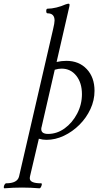

<svg xmlns="http://www.w3.org/2000/svg" viewBox="-91 -745 535 1038"><path d="M-67 273Q-71 273 -70.5 266Q-70 259 -66 252.5Q-62 246 -58 246Q3 246 12 209L196 -587Q200 -604 202 -615.5Q204 -627 204 -634Q204 -673 166 -673Q159 -673 159 -685.5Q159 -698 166 -698Q188 -698 214.5 -704.5Q241 -711 263 -721Q268 -723 273 -724Q278 -725 279 -725Q285 -725 285 -719Q285 -716 284.5 -713Q284 -710 283 -706L215 -410Q241 -416 268 -416Q336 -416 378 -371.5Q420 -327 420 -254Q420 -203 398 -155.5Q376 -108 338.5 -70.5Q301 -33 254.5 -11Q208 11 160 11Q140 11 119 5L72 205Q71 209 70.5 212.5Q70 216 70 219Q70 246 131 246Q136 246 135 252.5Q134 259 130.5 266Q127 273 122 273Q99 271 75 270Q51 269 28 269Q4 269 -20 270Q-44 271 -67 273ZM169 -21Q217 -21 258.5 -51Q300 -81 326 -130.5Q352 -180 352 -236Q352 -297 321.5 -335.5Q291 -374 242 -374Q225 -374 205 -368L134 -59Q133 -56 132.5 -53.5Q132 -51 132 -47Q132 -21 169 -21Z"/></svg>

Font: Junicode
Style: Italic
Weight: 400
Italic angle: -11°
Designer: Peter S. Baker
Version: Version 2.100; ttfautohint (v1.8.4)